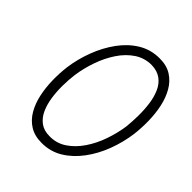

<svg xmlns="http://www.w3.org/2000/svg" viewBox="-200 -832 963 963"><g transform="rotate(45 281.5 -350.5)"><path d="M132 -350Q140 -405 159 -459.5Q178 -514 208 -559Q238 -604 278.5 -631Q319 -658 369 -658Q409 -657 435.5 -638Q462 -619 476.5 -586.5Q491 -554 496.5 -514Q502 -474 501.5 -431.5Q501 -389 497 -350Q489 -295 470 -240.5Q451 -186 420.5 -141Q390 -96 349.5 -69Q309 -42 259 -43Q219 -43 193 -62.5Q167 -82 152.5 -114Q138 -146 132 -186Q126 -226 126.5 -269Q127 -312 132 -350ZM77 -350Q71 -302 72 -251.5Q73 -201 83 -154.5Q93 -108 114.5 -71Q136 -34 170.5 -12.5Q205 9 255 9Q317 9 367 -21.5Q417 -52 455.5 -104Q494 -156 518 -220Q542 -284 551 -350Q557 -398 556 -449Q555 -500 545 -546.5Q535 -593 513.5 -630Q492 -667 458 -688.5Q424 -710 374 -710Q312 -710 261.5 -679.5Q211 -649 173 -597Q135 -545 110.5 -480.5Q86 -416 77 -350Z"/></g></svg>

Font: Jost Light
Style: Italic
Weight: 300
Italic angle: -5°
Version: Version 3.710